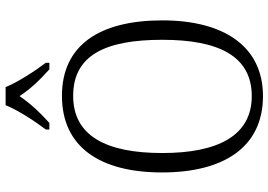

<svg xmlns="http://www.w3.org/2000/svg" viewBox="-160 -812 981 702"><g transform="rotate(-90 331.0 -460.5)"><path d="M209 -784V-771H233C272 -806 303 -839 331 -880C358 -839 390 -806 429 -771H453V-784C424 -822 382 -886 364 -931H298C280 -886 238 -822 209 -784ZM331 10C514 10 608 -134 608 -358C608 -588 517 -725 332 -725C145 -725 52 -586 52 -359C52 -134 144 10 331 10ZM331 -31C187 -31 123 -154 123 -358C123 -564 186 -684 332 -684C482 -684 537 -564 537 -358C537 -153 478 -31 331 -31Z"/></g></svg>

Font: Noto Serif Georgian SemiCondensed Light
Style: Regular
Weight: 300
Width: 4
Designer: Monotype Design Team, Akaki Razmadze
Foundry: Google LLC
Version: Version 2.003